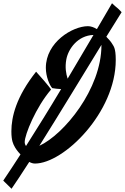

<svg xmlns="http://www.w3.org/2000/svg" viewBox="-84 -923 768 1181"><path d="M664 -848C636 -879 638 -871 605 -903L512 -744C494 -755 475 -762 457 -762C362 -762 198 -663 198 -506C198 -451 221 -399 237 -381C252 -378 272 -376 292 -375C220 -254 147 -137 76 -25C71 -32 68 -40 68 -49C68 -95 137 -264 230 -372C221 -389 154 -465 138 -482C16 -328 -14 -205 -14 -115C-14 -56 -2 -36 5 -23C9 -14 22 6 42 27C6 83 -29 136 -64 188C-46 206 -37 215 -13 238C9 207 48 147 96 73C107 79 119 83 131 83C308 83 628 -231 628 -554C628 -631 614 -639 605 -655C600 -664 587 -680 570 -697C615 -770 649 -824 664 -848ZM158 -26C280 -220 432 -471 540 -647V-645C540 -375 309 -96 158 -26ZM324 -558C336 -622 394 -705 491 -708C438 -618 385 -528 332 -439C322 -470 315 -509 324 -558Z"/></svg>

Font: Yesteryear
Style: Regular
Weight: 400
Designer: Astigmatic (AOETI)
Foundry: Astigmatic (AOETI)
Version: Version 1.000